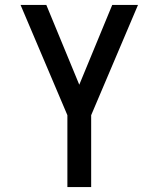

<svg xmlns="http://www.w3.org/2000/svg" viewBox="-20 -755 640 775"><path d="M252 0V-290L63 -735H167L300 -413L433 -735H537L348 -290V0Z"/></svg>

Font: Iosevka SS04 Medium Extended
Style: Regular
Weight: 500
Width: 7
Monospace: yes
Designer: Belleve Invis
Foundry: Belleve Invis
Version: Version 19.0.0; ttfautohint (v1.8.4)